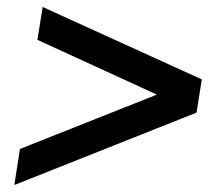

<svg xmlns="http://www.w3.org/2000/svg" viewBox="-20 -561 640 549"><path d="M21 -32 37 -135 450 -299 447 -282 87 -447 102 -541 557 -334 542 -239Z"/></svg>

Font: Nunito Sans 8pt
Style: Bold Italic
Weight: 700
Italic angle: -9°
Version: Version 3.101;gftools[0.9.27]